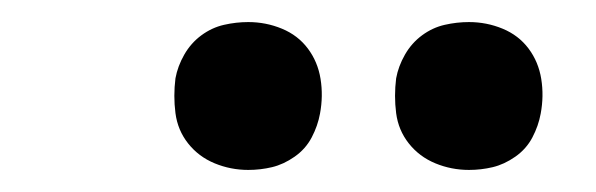

<svg xmlns="http://www.w3.org/2000/svg" viewBox="-20 -757 540 174"><path d="M405 -603Q389 -603 374.5 -609Q360 -615 350.5 -627Q341 -639 339 -654.5Q337 -670 339 -686Q341 -697 347 -707.5Q353 -718 362.5 -725Q372 -732 383 -734.5Q394 -737 405 -737Q421 -737 435.5 -731Q450 -725 459 -713Q468 -701 470.5 -685.5Q473 -670 470 -654Q468 -643 462.5 -632.5Q457 -622 447 -615Q437 -608 426.5 -605.5Q416 -603 405 -603ZM205 -603Q189 -603 174.5 -609Q160 -615 150.5 -627Q141 -639 139 -654.5Q137 -670 139 -686Q141 -697 147 -707.5Q153 -718 162.5 -725Q172 -732 183 -734.5Q194 -737 205 -737Q221 -737 235.5 -731Q250 -725 259 -713Q268 -701 270.5 -685.5Q273 -670 270 -654Q268 -643 262.5 -632.5Q257 -622 247 -615Q237 -608 226.5 -605.5Q216 -603 205 -603Z"/></svg>

Font: Iosevka Medium Oblique
Style: Regular
Weight: 500
Italic angle: -9°
Monospace: yes
Designer: Belleve Invis
Foundry: Belleve Invis
Version: Version 32.5.0; ttfautohint (v1.8.4)